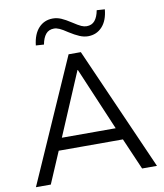

<svg xmlns="http://www.w3.org/2000/svg" viewBox="-98 -1001 924 1081"><g transform="rotate(-10 364.5 -461.0)"><path d="M19 0 330 -705H400L711 0H626L539 -201L579 -180H149L190 -201L104 0ZM364 -609 203 -230 179 -249H549L527 -230L366 -609ZM203 -783 157 -786Q164 -850 196 -884.5Q228 -919 277 -919Q301 -919 324.5 -909Q348 -899 380 -878Q412 -857 428 -850Q444 -843 458 -843Q488 -843 505 -863.5Q522 -884 529 -922L575 -919Q569 -855 537 -820.5Q505 -786 456 -786Q433 -786 408 -796.5Q383 -807 350 -828Q322 -847 305 -854.5Q288 -862 274 -862Q244 -862 227 -841.5Q210 -821 203 -783Z"/></g></svg>

Font: Nunito Sans 12pt ExtraLight 12pt
Style: Regular
Weight: 400
Version: Version 3.101;gftools[0.9.27]